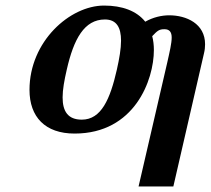

<svg xmlns="http://www.w3.org/2000/svg" viewBox="-20 -470 760 690"><path d="M86 -147C86 -50 142 10 248 10C464 10 533 -183 533 -290C533 -308 531 -325 527 -340C546 -360 552 -365 571 -365C589 -365 597 -355 597 -335C597 -315 590 -285 581 -245L478 200H603L713 -278C716 -290 717 -301 717 -311C717 -385 650 -415 588 -415C561 -415 530 -408 502 -392C471 -431 419 -450 354 -450C231 -450 86 -321 86 -147ZM400 -220C376 -114 344 -40 274 -40C224 -40 205 -70 205 -120C205 -148 211 -181 220 -220C245 -330 283 -400 357 -400C399 -400 415 -371 415 -324C415 -295 409 -260 400 -220Z"/></svg>

Font: Pfennig
Style: BoldItalic
Weight: 700
Italic angle: -13°
Version: Version 20100423